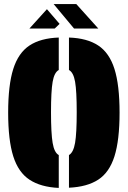

<svg xmlns="http://www.w3.org/2000/svg" viewBox="-20 -911 626 941"><path d="M318 9V-151Q340 -164 348 -211Q356 -258 356 -361Q356 -465 348 -510.5Q340 -556 318 -568V-727Q407 -724 461.5 -688Q516 -652 541 -573Q566 -494 566 -359Q566 -224 541 -145Q516 -66 461.5 -30.5Q407 5 318 9ZM268 -151V10Q180 6 125 -30Q70 -66 45 -145Q20 -224 20 -359Q20 -494 45 -573Q70 -652 124.5 -688Q179 -724 268 -727V-568Q246 -556 238 -510Q230 -464 230 -361Q230 -258 238 -210.5Q246 -163 268 -151ZM243 -891H354L462 -771H343ZM210 -866 272 -794 248 -771H124Z"/></svg>

Font: Protest Guerrilla
Style: Regular
Weight: 400
Designer: Octavio Pardo
Foundry: Ashler Design
Version: Version 2.005; ttfautohint (v1.8.4.7-5d5b)